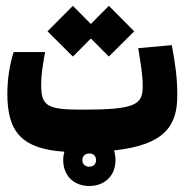

<svg xmlns="http://www.w3.org/2000/svg" viewBox="-20 -511 626 651"><path d="M282.7 119.6C333 119.6 371.6 86.9 371.6 31.7C371.6 20 369.6 8.8 366.7 -1C539.6 -19.5 581.1 -85.4 581.1 -187C581.1 -248 574.7 -292.5 562.5 -357.9L448.7 -347.7C458 -288.1 463.9 -257.3 463.9 -218.8C463.9 -155.3 439 -139.2 258.3 -139.2C141.1 -139.2 119.6 -150.4 119.6 -223.1C119.6 -258.3 124.5 -286.6 132.8 -334.5H26.4C12.7 -292.5 4.9 -242.7 4.9 -192.4C4.9 -61 56.6 -6.3 198.2 3.4C195.8 12.2 194.3 21.5 194.3 31.7C194.3 85.4 231 119.6 282.7 119.6ZM349.1 -319.3 435.1 -404.8 349.1 -491.2 288.1 -429.7 227.1 -491.2 141.1 -404.8 227.1 -319.3 288.1 -380.4ZM282.7 54.2C270 54.2 259.3 46.9 259.3 31.7C259.3 18.1 269 9.3 283.2 9.3C296.4 9.3 305.7 17.6 305.7 31.7C305.7 45.9 296.4 54.2 282.7 54.2Z"/></svg>

Font: CaskaydiaCove Nerd Font
Style: Bold
Weight: 700
Designer: Aaron Bell
Foundry: Saja Typeworks
Version: Version 2111.1;Nerd Fonts 2.3.0